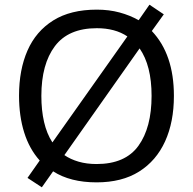

<svg xmlns="http://www.w3.org/2000/svg" viewBox="-20 -766 821 817"><path d="M720 -358Q720 -247 682.5 -164.5Q645 -82 572 -36Q499 10 391 10Q279 10 206 -37L158 31L97 -9L149 -83Q105 -132 83 -202Q61 -272 61 -359Q61 -469 97 -551Q133 -633 206.5 -679Q280 -725 392 -725Q444 -725 488.5 -713Q533 -701 570 -680L616 -746L677 -705L626 -634Q720 -535 720 -358ZM156 -358Q156 -297 167.5 -247Q179 -197 203 -160L522 -611Q470 -646 392 -646Q271 -646 213.5 -569.5Q156 -493 156 -358ZM625 -358Q625 -487 574 -560L254 -106Q280 -88 314.5 -78Q349 -68 391 -68Q513 -68 569 -145.5Q625 -223 625 -358Z"/></svg>

Font: Noto Sans Old Persian
Style: Regular
Weight: 400
Designer: Monotype Design Team
Foundry: Monotype Imaging Inc.
Version: Version 2.001; ttfautohint (v1.8.4.7-5d5b)